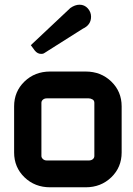

<svg xmlns="http://www.w3.org/2000/svg" viewBox="-20 -789 567 816"><path d="M166 -562Q162 -560 155 -560Q139 -560 128 -574L111 -597L279 -755Q299 -769 318 -769Q339 -769 353 -753.5Q367 -738 367 -718Q367 -683 332 -667ZM344 -485Q409 -485 453 -442.5Q497 -400 497 -337V-141Q497 -78 453 -35.5Q409 7 344 7H193Q128 7 84 -35.5Q40 -78 40 -141V-337Q40 -400 84 -442.5Q128 -485 193 -485ZM357 -371H179Q169 -371 162.5 -365.5Q156 -360 156 -352V-126Q156 -119 162.5 -113Q169 -107 179 -107H357Q368 -107 374.5 -112.5Q381 -118 381 -126V-352Q381 -362 373 -366.5Q365 -371 357 -371Z"/></svg>

Font: FifthLeg
Style: Bold
Weight: 700
Designer: Jakub Steiner
Version: Version 1.0